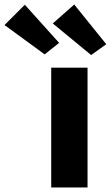

<svg xmlns="http://www.w3.org/2000/svg" viewBox="-163 -831 491 851"><path d="M64 0V-531H225V0ZM241 -587 71 -727 166 -811 308 -635ZM35 -590 -143 -720 -53 -810 99 -641Z"/></svg>

Font: Lexend Deca
Style: Bold
Weight: 700
Designer: Bonnie Shaver-Troup, Thomas Jockin
Foundry: Lexend
Version: Version 1.008; ttfautohint (v1.8.4.7-5d5b)